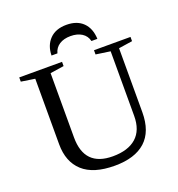

<svg xmlns="http://www.w3.org/2000/svg" viewBox="-150 -969 1022 1103"><g transform="rotate(-20 361.0 -418.0)"><path d="M565.9 -616.2 478 -628.9V-654.8H701.2V-628.9L617.2 -616.2V-225.1Q617.2 -107.4 552.5 -48.8Q487.8 9.8 364.7 9.8Q234.4 9.8 169.7 -49.1Q105 -107.9 105 -215.8V-616.2L21 -628.9V-654.8H282.7V-628.9L198.7 -616.2V-223.1Q198.7 -44.9 372.1 -44.9Q465.8 -44.9 515.9 -89.4Q565.9 -133.8 565.9 -221.2ZM378.4 -846.2Q442.9 -846.2 479.5 -810.1Q516.1 -773.9 518.6 -709.5H482.4Q474.6 -742.2 447 -759.8Q419.4 -777.3 378.4 -777.3Q337.4 -777.3 310.1 -759.8Q282.7 -742.2 274.4 -709.5H238.3Q239.3 -771 275.9 -808.6Q312.5 -846.2 378.4 -846.2Z"/></g></svg>

Font: Liberation Serif
Style: Regular
Weight: 400
Designer: Steve Matteson
Foundry: Ascender Corporation
Version: Version 2.1.5